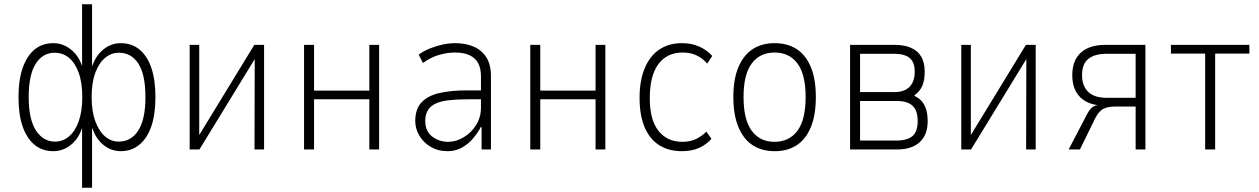

<svg xmlns="http://www.w3.org/2000/svg" viewBox="-20 -703 5920 903"><path d="M366 180V-99H365Q349 -50 312.5 -21Q276 8 231 8Q179 8 142.5 -22Q106 -52 86.5 -108Q67 -164 67 -246Q67 -328 87 -384.5Q107 -441 143 -470.5Q179 -500 231 -500Q276 -500 312.5 -471Q349 -442 365 -395H366V-683H413V-395H415Q431 -442 467 -471Q503 -500 548 -500Q599 -500 635.5 -470.5Q672 -441 691.5 -384.5Q711 -328 711 -246Q711 -165 691.5 -108.5Q672 -52 635 -22Q598 8 548 8Q503 8 467 -21Q431 -50 415 -99H413V180ZM239 -37Q275 -37 304 -61Q333 -85 350 -132Q367 -179 367 -246Q367 -314 350 -361Q333 -408 304 -431.5Q275 -455 238 -455Q181 -455 148 -403.5Q115 -352 115 -246Q115 -142 149 -89.5Q183 -37 239 -37ZM538 -37Q597 -37 630.5 -89.5Q664 -142 664 -246Q664 -352 631 -403.5Q598 -455 539 -455Q504 -455 475 -431.5Q446 -408 428.5 -361.5Q411 -315 411 -246Q411 -179 428.5 -132Q446 -85 474.5 -61Q503 -37 538 -37Z M872 0V-492H917V-63H914L1176 -492H1222V0H1177L1178 -430H1181L918 0Z M1410 0V-492H1457V-277H1717V-492H1763V0H1717V-236H1457V0Z M2086 8Q2040 8 2005.5 -12.5Q1971 -33 1952 -65.5Q1933 -98 1933 -134Q1933 -190 1962.5 -221.5Q1992 -253 2046.5 -265.5Q2101 -278 2177 -278H2252V-236H2179Q2128 -236 2090 -231.5Q2052 -227 2028 -215.5Q2004 -204 1992 -184Q1980 -164 1980 -134Q1980 -86 2012.5 -61Q2045 -36 2088 -36Q2125 -36 2161 -57.5Q2197 -79 2219.5 -115.5Q2242 -152 2242 -196V-344Q2242 -401 2211 -428.5Q2180 -456 2120 -456Q2084 -456 2045.5 -445Q2007 -434 1969 -407L1949 -446Q1974 -464 2003 -475.5Q2032 -487 2062 -493.5Q2092 -500 2121 -500Q2170 -500 2208 -483.5Q2246 -467 2267.5 -433Q2289 -399 2289 -345V0H2245V-105H2241Q2227 -78 2204.5 -51.5Q2182 -25 2152 -8.5Q2122 8 2086 8Z M2474 0V-492H2521V-277H2781V-492H2827V0H2781V-236H2521V0Z M3187 8Q3125 8 3080.5 -20Q3036 -48 3012 -104Q2988 -160 2988 -243Q2988 -325 3012.5 -383Q3037 -441 3081.5 -470.5Q3126 -500 3187 -500Q3232 -500 3267.5 -484.5Q3303 -469 3330 -440L3306 -404Q3286 -428 3257 -442Q3228 -456 3191 -456Q3117 -456 3076.5 -401.5Q3036 -347 3036 -241Q3036 -139 3077 -87.5Q3118 -36 3189 -36Q3227 -36 3255 -50Q3283 -64 3302 -84L3326 -50Q3301 -22 3267 -7Q3233 8 3187 8Z M3624 8Q3563 8 3520 -20Q3477 -48 3453 -105Q3429 -162 3429 -247Q3429 -331 3453 -387.5Q3477 -444 3520 -472Q3563 -500 3623 -500Q3684 -500 3727 -472Q3770 -444 3793.5 -387.5Q3817 -331 3817 -247Q3817 -162 3793.5 -105Q3770 -48 3727 -20Q3684 8 3624 8ZM3622 -36Q3692 -36 3730.5 -88Q3769 -140 3769 -247Q3769 -353 3730.5 -404.5Q3692 -456 3623 -456Q3554 -456 3515.5 -404.5Q3477 -353 3477 -247Q3477 -140 3515.5 -88Q3554 -36 3622 -36Z M3978 0V-492H4188Q4234 -492 4266 -477.5Q4298 -463 4313.5 -435Q4329 -407 4329 -366Q4329 -325 4317.5 -299Q4306 -273 4280 -254L4283 -251Q4305 -240 4317.5 -224Q4330 -208 4336.5 -186Q4343 -164 4343 -133Q4343 -69 4305.5 -34.5Q4268 0 4199 0ZM4025 -42H4196Q4247 -42 4271.5 -63Q4296 -84 4296 -134Q4296 -183 4272 -205.5Q4248 -228 4199 -228H4025ZM4025 -270H4188Q4233 -270 4257.5 -294.5Q4282 -319 4282 -366Q4282 -411 4258 -430.5Q4234 -450 4186 -450H4025Z M4501 0V-492H4546V-63H4543L4805 -492H4851V0H4806L4807 -430H4810L4547 0Z M5006 0 5090 -161Q5103 -187 5116.5 -198Q5130 -209 5152 -209H5157L5154 -208Q5119 -209 5088.5 -225Q5058 -241 5040.5 -272Q5023 -303 5023 -349Q5023 -419 5063.5 -455.5Q5104 -492 5179 -492H5367V0H5321V-202H5227Q5190 -202 5169 -191Q5148 -180 5131 -147L5059 0ZM5184 -243H5321V-450H5184Q5128 -450 5098.5 -426Q5069 -402 5069 -350Q5069 -298 5098.5 -270.5Q5128 -243 5184 -243Z M5648 0V-451H5487V-492H5856V-451H5695V0Z"/></svg>

Font: Nunito Sans 7pt Condensed ExtraLight
Style: Regular
Weight: 250
Width: 3
Designer: Vernon Adams
Foundry: Vernon Adams
Version: Version 3.101;gftools[0.9.27]